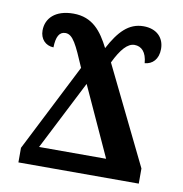

<svg xmlns="http://www.w3.org/2000/svg" viewBox="-67 -611 641 674"><g transform="rotate(10 253.5 -274.0)"><path d="M42 0H471V-54L301 -402C325 -452 348 -477 372 -477C397 -477 415 -459 418 -420C445 -422 466 -442 466 -479C466 -519 439 -547 392 -547C339 -547 305 -510 272 -448C244 -503 211 -548 142 -548C77 -548 45 -514 45 -471C45 -441 64 -420 93 -419C94 -457 104 -476 126 -476C153 -476 168 -442 201 -365L42 -52ZM104 -66 230 -313 343 -66Z"/></g></svg>

Font: Noto Serif Condensed Semi
Style: Regular
Weight: 600
Width: 3
Designer: Monotype Design Team
Foundry: Monotype Imaging Inc.
Version: Version 1.002